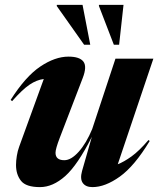

<svg xmlns="http://www.w3.org/2000/svg" viewBox="-20 -752 647 785"><path d="M315.5 -53 355.5 -192.5Q297.5 -77.5 246.8 -32.2Q196 13 143.5 13Q86 13 65.8 -12.8Q45.5 -38.5 45.5 -77.5Q45.5 -94.5 48.8 -114.8Q52 -135 58.5 -152.5L159 -429Q130 -425.5 100.8 -405.8Q71.5 -386 29.5 -338.5L23.5 -343.5Q84 -439 144.5 -479.8Q205 -520.5 260 -520.5Q305.5 -520.5 321 -500.2Q336.5 -480 318 -432.5L224.5 -189Q207 -143.5 207 -127.5Q207 -97 243 -97Q271 -97 302 -131.8Q333 -166.5 357 -224.5L452 -512H607L461.5 -80.5Q486.5 -90 517.8 -112.5Q549 -135 587 -179.5L592 -175.5Q530 -73 470 -30Q410 13 358 13Q330.5 13 318.5 -3.8Q306.5 -20.5 315.5 -53ZM349 -569H324L212 -727.5L212.5 -732H317.5ZM467 -569H445.5L384.5 -727.5V-732H485Z"/></svg>

Font: Newsreader Display
Style: Bold Italic
Weight: 700
Italic angle: -17°
Designer: Hugues Gentile
Foundry: Production Type
Version: Version 1.001